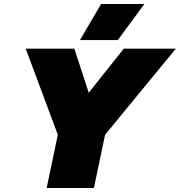

<svg xmlns="http://www.w3.org/2000/svg" viewBox="-20 -943 902 963"><path d="M487 -923H704L571 -742H381ZM270 -267 109 -699H353L425 -478L601 -699H862L507 -267L451 0H214Z"/></svg>

Font: Prompt Black
Style: Italic
Weight: 900
Italic angle: -12°
Designer: Katatrad Team
Foundry: CadsonDemak
Version: Version 1.001